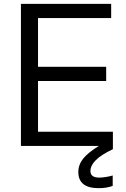

<svg xmlns="http://www.w3.org/2000/svg" viewBox="-20 -760 656 1000"><path d="M89 -740H559V-666H178V-412H533V-338H178V-74H568V17Q507 46 479 74Q451 102 451 131Q451 165 497 165Q511 165 530.5 162Q550 159 567 154V208Q537 220 494 220Q388 220 388 136Q388 98 413 66.5Q438 35 495 0H89Z"/></svg>

Font: Encode Sans Normal
Style: Regular
Weight: 400
Designer: Pablo Impallari, Andres Torresi
Foundry: Pablo Impallari, Andres Torresi
Version: Version 1.000; ttfautohint (v1.00) -l 8 -r 50 -G 200 -x 14 -